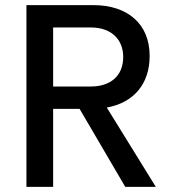

<svg xmlns="http://www.w3.org/2000/svg" viewBox="-20 -728 662 748"><path d="M587 0 396 -309C502 -328 563 -402 563 -510C563 -636 476 -708 344 -708H83V0H187V-304H290L468 0ZM334 -621C414 -621 460 -574 460 -506C460 -432 410 -391 334 -391H187V-621Z"/></svg>

Font: UULA Sans Medium
Style: Regular
Weight: 500
Designer: Mohamed Gaber, Laura Garcia Mut
Foundry: Kief Type Foundry
Version: Version 3.006;hotconv 1.0.109;makeotfexe 2.5.65596